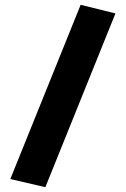

<svg xmlns="http://www.w3.org/2000/svg" viewBox="-20 -735 524 800"><path d="M169 45 23 11 316 -715 461 -679Z"/></svg>

Font: Cairo Play ExtraBold
Style: Regular
Weight: 800
Version: Version 3.119